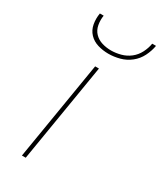

<svg xmlns="http://www.w3.org/2000/svg" viewBox="-188 -809 740 877"><g transform="rotate(30 182.0 -370.0)"><path d="M84 0 170 -520H190L104 0ZM193 -600Q164 -600 137 -608Q110 -616 91.5 -635.5Q73 -655 68 -683Q63 -711 68 -740H88Q84 -715 88.5 -690.5Q93 -666 109 -649.5Q125 -633 148 -626Q171 -619 196 -619Q221 -619 247 -626Q273 -633 294 -649.5Q315 -666 327.5 -690.5Q340 -715 344 -740H364Q359 -711 345 -683Q331 -655 306.5 -635.5Q282 -616 252 -608Q222 -600 193 -600Z"/></g></svg>

Font: Iosevka Aile Thin Oblique
Style: Regular
Weight: 100
Italic angle: -9°
Designer: Belleve Invis
Foundry: Belleve Invis
Version: Version 31.1.0; ttfautohint (v1.8.4)